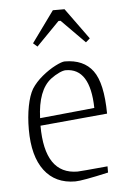

<svg xmlns="http://www.w3.org/2000/svg" viewBox="-50 -690 489 738"><g transform="rotate(-5 194.5 -321.5)"><path d="M50 -204Q50 -253 58 -294Q66 -335 80 -359Q96 -384 122 -405.5Q148 -427 173.5 -440Q199 -453 210 -453Q283 -453 318.5 -405Q354 -357 355 -239L96 -215Q96 -27 223 -27Q232 -27 339 -37V-13Q237 10 211 10Q134 10 92 -45.5Q50 -101 50 -204ZM308 -265Q305 -419 211 -419Q201 -419 185 -411.5Q169 -404 153 -392Q101 -352 97 -244ZM95 -533 182 -653H227L314 -533L298 -519L208 -610H200L111 -519Z"/></g></svg>

Font: Grenze ExtraLight
Style: Regular
Weight: 275
Designer: Renata Polastri
Foundry: Omnibus-Type
Version: Version 1.002; ttfautohint (v1.8)